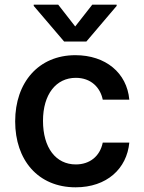

<svg xmlns="http://www.w3.org/2000/svg" viewBox="-20 -788 613 819"><path d="M302.6 11C435.7 11 521 -68.5 531.6 -179.7H418.3C406.2 -120.7 362.2 -86.6 303.3 -86.6C218.4 -86.6 163.4 -157.3 163.4 -272.7C163.4 -386 219.5 -456 303.3 -456C368.3 -456 407.7 -414.8 418.3 -362.9H531.6C521.3 -477.3 430.4 -552.6 301.5 -552.6C144.9 -552.6 44.7 -436.8 44.7 -270.2C44.7 -105.8 142 11 302.6 11ZM123.9 -762.8 253.6 -610.8H348.4L477.6 -762.8V-768.1H373.6L300.8 -675.1L228.3 -768.1H123.9Z"/></svg>

Font: Magic Ui Pro Semi Bold
Style: Regular
Weight: 600
Designer: Stefan Endress, Andreas Faust
Version: Version 1.000;FEAKit 1.0